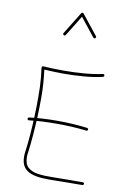

<svg xmlns="http://www.w3.org/2000/svg" viewBox="-105 -1067 766 1118"><g transform="rotate(10 278.0 -508.0)"><path d="M82 -338.4Q82.5 -335 85.2 -332.8Q87.9 -330.6 91.3 -331.1Q133.3 -336.4 173.3 -338.1Q213.4 -339.8 256.3 -339.8Q300.8 -339.8 344.2 -337.6Q387.7 -335.4 430.7 -330.1Q434.1 -329.6 436.8 -331.8Q439.5 -334 439.9 -337.4Q440.4 -340.8 438.2 -343.5Q436 -346.2 432.6 -346.7Q389.2 -352.1 345.2 -354.7Q301.3 -357.4 256.3 -357.4Q213.4 -357.4 172.9 -355.2Q132.3 -353 89.4 -347.7Q85.9 -347.2 83.7 -344.5Q81.5 -341.8 82 -338.4ZM478.5 -665.5Q478 -668.9 474.9 -670.9Q471.7 -672.9 468.3 -671.9Q419.9 -661.1 360.1 -656.2Q300.3 -651.4 242.7 -651.4Q211.9 -651.4 180.9 -652.3Q149.9 -653.3 119.1 -655.3Q116.2 -655.8 114 -654.1Q111.8 -652.3 111.1 -650.1Q110.4 -647.9 110.4 -646Q114.7 -613.3 117.2 -586.4Q119.6 -559.6 120.6 -531.7Q121.6 -503.9 121.6 -468.8Q121.6 -417.5 119.4 -360.1Q117.2 -302.7 112.8 -247.6Q108.4 -192.4 102.1 -147Q101.1 -139.6 100.6 -133.1Q100.1 -126.5 100.1 -119.6Q100.1 -80.1 116.2 -57.9Q132.3 -35.6 160.6 -25.6Q189 -15.6 225.6 -13.4Q262.2 -11.2 303.7 -12.5Q345.2 -13.7 387.2 -13.7Q406.7 -13.7 425.5 -13.7Q444.3 -13.7 462.4 -14.2Q466.3 -14.2 468.8 -16.6Q471.2 -19 471.2 -22.5Q471.2 -26.4 468.8 -28.6Q466.3 -30.8 462.4 -30.8Q444.3 -30.3 425.5 -30.3Q406.7 -30.3 387.2 -30.3Q332 -30.3 283.2 -29.1Q234.4 -27.8 196.8 -33.4Q159.2 -39.1 137.9 -58.6Q116.7 -78.1 116.7 -119.6Q116.7 -132.3 118.7 -144Q125 -189.9 129.6 -245.6Q134.3 -301.3 136.7 -359.1Q139.2 -417 139.2 -468.8Q139.2 -519.5 136.5 -555.9Q133.8 -592.3 128.4 -637.7Q156.7 -636.2 185.5 -635Q214.4 -633.8 242.7 -633.8Q300.8 -633.8 361.6 -638.7Q422.4 -643.6 472.2 -655.3Q475.6 -656.2 477.5 -659.2Q479.5 -662.1 478.5 -665.5ZM204.6 -855Q207.5 -853 210.9 -854Q214.4 -855 216.3 -857.9L291 -979L377 -870.6Q379.4 -868.2 383.1 -867.7Q386.7 -867.2 389.2 -869.1Q391.6 -871.6 392.3 -875.2Q393.1 -878.9 390.6 -881.3L296.9 -999Q295.4 -1001 292.7 -1002Q290 -1002.9 287.4 -1002.2Q284.7 -1001.5 282.7 -998L201.7 -866.7Q199.7 -863.8 200.7 -860.4Q201.7 -856.9 204.6 -855Z"/></g></svg>

Font: Mikhak VF
Style: Regular
Weight: 100
Designer: Amin Abedi
Version: Version 3.001